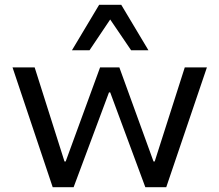

<svg xmlns="http://www.w3.org/2000/svg" viewBox="-20 -778 912 798"><path d="M199 0 32 -498H124L248 -107H253L396 -498H476L618 -107H623L748 -498H840L671 0H584L438 -394H433L286 0ZM279 -569 392 -758H484L597 -569H525L438 -697L352 -569Z"/></svg>

Font: Nunito Sans 6pt
Style: Regular
Weight: 400
Version: Version 3.101;gftools[0.9.27]